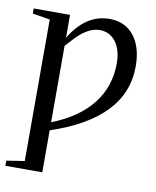

<svg xmlns="http://www.w3.org/2000/svg" viewBox="-82 -533 661 811"><g transform="rotate(10 248.5 -127.0)"><path d="M154.8 216.3H-3.4V194.3L73.7 182.1V-424.8L-1 -437V-459H154.8V-360.8Q221.2 -471.2 322.8 -471.2Q389.2 -471.2 427.5 -423.6Q465.8 -376 465.8 -292Q465.8 -67.4 154.8 36.1ZM154.8 1.5Q267.6 -42.5 326.2 -116.9Q384.8 -191.4 384.8 -291Q384.8 -349.1 358.9 -383.3Q333 -417.5 291 -417.5Q270 -417.5 250.5 -408.9Q231 -400.4 211.9 -384.8Q192.9 -369.1 154.8 -326.2Z"/></g></svg>

Font: Times New Roman
Style: Regular
Weight: 400
Designer: Steve Matteson
Foundry: Ascender Corporation
Version: Version 2.00.3